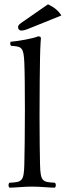

<svg xmlns="http://www.w3.org/2000/svg" viewBox="-20 -867 305 892"><path d="M93 -103C91 -24 82 -21 24 -18C17.9 -11.9 18.1 -0.9 24 5C64 4 88 0 129 0C170 0 194 4 235 5C240.9 -0.9 241.1 -11.9 235 -18C177 -21 168 -24 166 -103C165.1 -140.4 163.7 -232.8 163.7 -329.1C163.7 -439.9 165.2 -555.9 166 -599C167.2 -661 170 -689 170 -689C170 -696 166 -698 157 -698C133 -688 67 -676 29 -673C27 -665 26 -660 32 -654C82 -651 89.7 -646.3 93 -576C94.8 -537.8 95.7 -447.7 95.7 -355.1C95.7 -251.7 94.1 -144.9 93 -103ZM203 -847 79 -761C66 -752 64 -747 64 -740C64 -732 70 -725 79 -725C88 -725 100 -728 121 -737L265 -795C252.3 -816.3 231.6 -833.7 203 -847Z"/></svg>

Font: Libertinus Serif Display
Style: Regular
Weight: 400
Designer: Philipp H. Poll
Foundry: Khaled Hosny
Version: Version 6.1